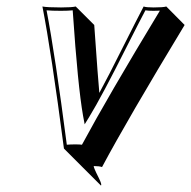

<svg xmlns="http://www.w3.org/2000/svg" viewBox="-20 -452 585 588"><path d="M175.8 2.9Q137.2 -292.5 109.9 -432.1Q124.5 -429.2 167 -429.2Q199.7 -429.2 211.9 -432.1L268.6 -375.5Q280.8 -201.7 284.2 -167.5Q309.6 -213.9 359.4 -313.5Q399.9 -394 419.9 -432.1Q427.7 -429.2 450.2 -429.2Q480 -429.2 489.3 -432.1L545.4 -375.5Q370.1 -85.9 292.5 59.6Q284.2 56.6 267.6 56.6Q264.2 56.6 282.2 92.3Q293 113.8 289.1 116.2L232.4 59.6ZM184.6 -8.8Q195.3 -9.8 210.9 -9.8Q224.6 -9.8 231 -8.8Q308.6 -153.3 469.7 -419.4Q461.9 -418.9 450.2 -418.9Q433.1 -418.9 425.3 -420.4Q406.7 -385.3 369.1 -311Q292 -157.2 252.9 -93.3L239.3 -71.3L234.4 -97.2Q218.3 -189 203.1 -414.1Q203.1 -417.5 202.6 -420.4Q189 -418.9 167 -418.9Q137.7 -418.9 122.6 -420.4Q148.9 -283.2 184.6 -8.8Z"/></svg>

Font: Linux Biolinum Shadow O
Style: Italic
Weight: 400
Italic angle: -12°
Designer: Philipp H. Poll
Foundry: Philipp H. Poll
Version: Version 0.6.2